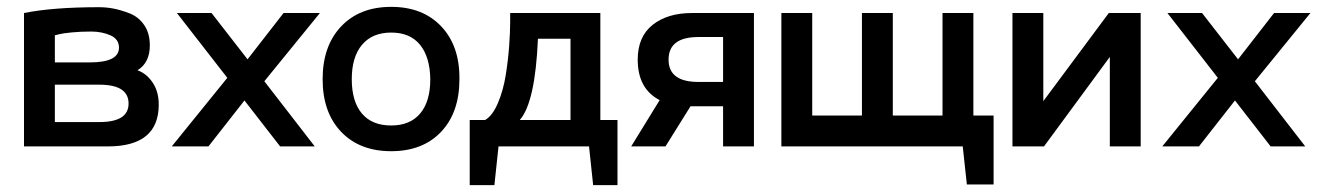

<svg xmlns="http://www.w3.org/2000/svg" viewBox="-20 -427 3855 560"><path d="M50 0V-389Q134 -406 269 -406Q290 -406 311 -402Q332 -398 358 -388Q384 -378 400.5 -354Q417 -330 417 -295Q417 -244 381 -222Q407 -213 425 -186.5Q443 -160 443 -122Q443 0 295 0ZM140 -245H242Q327 -245 327 -288Q327 -313 302 -324Q277 -335 246 -335Q216 -335 189.5 -332.5Q163 -330 152 -327L140 -324ZM140 -71H270Q355 -71 355 -125Q355 -180 270 -180H140Z M913 -389 751 -190 898 0H797L693 -134L588 0H481L643 -200L496 -389H597L702 -254L807 -389Z M1320 -196Q1320 -99 1266.5 -42.5Q1213 14 1121 14Q1029 14 975 -42.5Q921 -99 921 -196Q921 -293 975 -350Q1029 -407 1121 -407Q1213 -407 1267 -350Q1321 -293 1320 -196ZM1121 -61Q1176 -61 1205.5 -96Q1235 -131 1235 -196Q1234 -261 1205 -296.5Q1176 -332 1121 -332Q1066 -332 1036 -296.5Q1006 -261 1006 -196Q1006 -131 1035.5 -96Q1065 -61 1121 -61Z M1731 -77H1781V113H1710L1698 0H1434L1422 113H1350V-77H1395Q1417 -90 1432.5 -127Q1448 -164 1455 -207.5Q1462 -251 1465 -292.5Q1468 -334 1468 -362V-389H1731ZM1644 -314H1549Q1541 -128 1496 -77H1644Z M2179 -389V0H2089V-117H1998H1994L1921 0H1821L1904 -135Q1840 -168 1840 -253Q1840 -320 1883.5 -354.5Q1927 -389 1998 -389ZM2017 -188H2089V-319H2017Q1930 -319 1930 -253Q1930 -188 2017 -188Z M2819 -90H2878V111H2800L2788 0H2259V-389H2349V-90H2494V-389H2584V-90H2729V-389H2819Z M3214 -389H3307V0H3217V-261L3025 0H2933V-389H3023V-132Z M3802 -389 3640 -190 3787 0H3686L3582 -134L3477 0H3370L3532 -200L3385 -389H3486L3591 -254L3696 -389Z"/></svg>

Font: MB Grotesk
Style: Regular
Weight: 400
Designer: Nawras Khrais
Foundry: Nawras Khrais
Version: Version 1.000;PS 001.000;hotconv 1.0.88;makeotf.lib2.5.64775